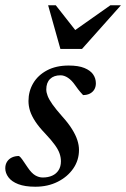

<svg xmlns="http://www.w3.org/2000/svg" viewBox="-23 -697 478 728"><path d="M49 -105.5Q54.5 -102 61 -92.8Q67.5 -83.5 82 -62Q96.5 -40.5 110.5 -32.2Q124.5 -24 139 -24Q159.5 -24 175 -31Q190.5 -38 199.2 -51.8Q208 -65.5 208 -85.5Q208 -99.5 203.2 -114Q198.5 -128.5 185.5 -146.8Q172.5 -165 148.5 -190.5Q124.5 -215.5 110.8 -236.5Q97 -257.5 91 -276.2Q85 -295 85 -314Q85 -351 103 -381.5Q121 -412 155.2 -430.2Q189.5 -448.5 237.5 -448.5Q274.5 -448.5 297 -439.2Q319.5 -430 330 -415Q340.5 -400 340.5 -381Q340.5 -368 334.8 -358Q329 -348 318 -342.2Q307 -336.5 292 -336.5Q288 -341 281.2 -348.5Q274.5 -356 261.5 -374.5Q249 -392.5 234.8 -402Q220.5 -411.5 206.5 -411.5Q181 -411.5 166.8 -397.5Q152.5 -383.5 152.5 -358Q152.5 -346.5 157.8 -333Q163 -319.5 176.2 -300.8Q189.5 -282 213 -255.5Q236.5 -229.5 250.2 -207.2Q264 -185 270.2 -165.8Q276.5 -146.5 276.5 -128.5Q276.5 -89.5 254.8 -58Q233 -26.5 195.8 -7.8Q158.5 11 111 11Q71.5 11 46.2 1.2Q21 -8.5 9 -24.8Q-3 -41 -3 -59Q-3 -73 3.5 -83.5Q10 -94 21.8 -99.8Q33.5 -105.5 49 -105.5ZM435.5 -677 288 -511.5H206L159.5 -677H188.5L271 -572H246.5L395.5 -677Z"/></svg>

Font: Newsreader 24pt Medium
Style: Italic
Weight: 500
Italic angle: -17°
Designer: Hugues Gentile
Foundry: Production Type
Version: Version 1.003